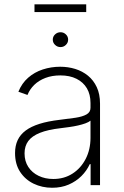

<svg xmlns="http://www.w3.org/2000/svg" viewBox="-20 -865 578 897"><path d="M223.6 12.2Q176.8 12.2 137.2 -6.8Q97.7 -25.9 74 -62Q50.3 -98.1 50.3 -149.9Q50.3 -184.1 62.5 -210.2Q74.7 -236.3 99.9 -255.1Q125 -273.9 164.6 -286.4Q204.1 -298.8 258.8 -305.2Q300.3 -310.1 332.8 -314.9Q365.2 -319.8 384 -330.3Q402.8 -340.8 402.8 -361.3V-383.8Q402.8 -423.8 386 -452.4Q369.1 -481 337.6 -496.8Q306.2 -512.7 262.2 -512.7Q223.1 -512.7 192.4 -501Q161.6 -489.3 140.4 -468.8Q119.1 -448.2 108.4 -421.4L65.9 -436.5Q82 -476.1 111.6 -502Q141.1 -527.8 179.9 -540.5Q218.8 -553.2 261.2 -553.2Q297.9 -553.2 331.3 -543Q364.7 -532.7 390.9 -511.5Q417 -490.2 432.1 -457.8Q447.3 -425.3 447.3 -380.9V0H403.3V-98.1H399.4Q385.3 -67.4 360.4 -42.5Q335.4 -17.6 301 -2.7Q266.6 12.2 223.6 12.2ZM229 -28.8Q279.8 -28.8 318.8 -54Q357.9 -79.1 380.4 -122.8Q402.8 -166.5 402.8 -221.2V-301.3Q394.5 -294.4 379.2 -288.8Q363.8 -283.2 344.5 -278.8Q325.2 -274.4 304.2 -271.5Q283.2 -268.6 263.2 -266.1Q203.6 -259.3 166.5 -244.4Q129.4 -229.5 112.1 -206.1Q94.7 -182.6 94.7 -148.4Q94.7 -111.8 112.3 -85Q129.9 -58.1 160.4 -43.5Q190.9 -28.8 229 -28.8ZM262.7 -645Q248 -645 237.3 -655.3Q226.6 -665.5 226.6 -679.7Q226.6 -694.3 237.3 -704.3Q248 -714.4 262.7 -714.4Q277.3 -714.4 287.8 -704.3Q298.3 -694.3 298.3 -679.7Q298.3 -665.5 287.8 -655.3Q277.3 -645 262.7 -645ZM382.8 -844.7V-808.6H141.1V-844.7Z"/></svg>

Font: Inter ExtraLight
Style: Regular
Weight: 250
Designer: Rasmus Andersson
Foundry: rsms
Version: Version 4.001;git-66647c0bb